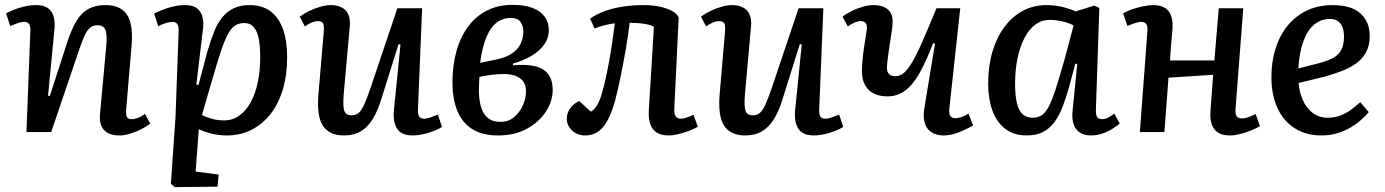

<svg xmlns="http://www.w3.org/2000/svg" viewBox="-20 -544 5705 791"><path d="M599 -35Q587 -25 565.5 -13.5Q544 -2 519.5 6Q495 14 472 14Q429 14 408.5 -8.5Q388 -31 392 -74L418 -358Q422 -405 413.5 -422.5Q405 -440 382 -440Q362 -440 349.5 -428.5Q337 -417 326.5 -393Q316 -369 303 -330L191 0H89L105 -416Q106 -436 100 -445Q94 -454 79 -454Q69 -454 55.5 -449.5Q42 -445 22 -437L5 -489Q16 -495 36.5 -503.5Q57 -512 81.5 -517.5Q106 -523 128 -523Q173 -523 191 -497Q209 -471 204 -420L178 -150L185 -148L257 -370Q274 -422 294 -456Q314 -490 343 -506.5Q372 -523 413 -523Q458 -523 483.5 -504Q509 -485 518 -447.5Q527 -410 522 -355L500 -96Q498 -72 502.5 -62.5Q507 -53 523 -53Q535 -53 550 -59Q565 -65 577 -75Z M716 -415Q717 -435 710.5 -444.5Q704 -454 691 -454Q680 -454 661.5 -448.5Q643 -443 632 -435L615 -488Q631 -496 651 -504Q671 -512 694.5 -517.5Q718 -523 743 -523Q787 -523 804.5 -496Q822 -469 816 -423L789 -196L798 -194L833 -327Q847 -375 861.5 -412Q876 -449 896.5 -473.5Q917 -498 944 -510.5Q971 -523 1008 -523Q1061 -523 1095 -497Q1129 -471 1146 -423.5Q1163 -376 1163 -309Q1163 -235 1145 -175Q1127 -115 1093.5 -73Q1060 -31 1014.5 -8.5Q969 14 915 14Q879 14 847.5 5.5Q816 -3 799 -12L786 163L881 175L876 225L700 227L684 213L703 -61ZM986 -449Q964 -449 948 -438.5Q932 -428 918 -401.5Q904 -375 888.5 -328Q873 -281 852 -208L812 -70Q830 -61 853 -54.5Q876 -48 904 -48Q938 -48 965.5 -67.5Q993 -87 1012.5 -122Q1032 -157 1042 -205Q1052 -253 1052 -309Q1052 -332 1050 -356.5Q1048 -381 1041.5 -402Q1035 -423 1022 -436Q1009 -449 986 -449Z M1215 -475Q1230 -487 1252.5 -498Q1275 -509 1299 -516Q1323 -523 1342 -523Q1384 -523 1404.5 -500.5Q1425 -478 1421 -435L1396 -156Q1392 -108 1398 -88.5Q1404 -69 1428 -69Q1445 -69 1456.5 -78Q1468 -87 1479.5 -111.5Q1491 -136 1506 -180L1617 -510H1719L1702 -95Q1701 -74 1706.5 -64.5Q1712 -55 1727 -55Q1739 -55 1754 -60.5Q1769 -66 1784 -72L1801 -21Q1790 -14 1774.5 -7.5Q1759 -1 1742 4Q1725 9 1709 11.5Q1693 14 1680 14Q1633 14 1615.5 -14.5Q1598 -43 1603 -92L1630 -361L1622 -362L1552 -139Q1537 -89 1516.5 -55Q1496 -21 1467 -3.5Q1438 14 1397 14Q1336 14 1310 -26.5Q1284 -67 1292 -157L1314 -415Q1316 -440 1310.5 -448.5Q1305 -457 1290 -457Q1278 -457 1263.5 -451Q1249 -445 1236 -435Z M2032 14Q1965 14 1923.5 -13.5Q1882 -41 1863 -90Q1844 -139 1844 -204Q1844 -275 1860.5 -333.5Q1877 -392 1909 -435Q1941 -478 1987 -501Q2033 -524 2091 -524Q2142 -524 2175 -511Q2208 -498 2224.5 -474.5Q2241 -451 2241 -421Q2241 -387 2221.5 -360Q2202 -333 2169 -313.5Q2136 -294 2093 -282V-275Q2151 -280 2187 -270.5Q2223 -261 2240 -236.5Q2257 -212 2257 -174Q2257 -128 2229.5 -85Q2202 -42 2151.5 -14Q2101 14 2032 14ZM2042 -42Q2075 -42 2098 -61.5Q2121 -81 2134 -110Q2147 -139 2147 -167Q2147 -195 2134 -210.5Q2121 -226 2101 -232.5Q2081 -239 2057 -239Q2030 -239 2003 -235.5Q1976 -232 1955 -227Q1954 -212 1953.5 -196Q1953 -180 1953 -164Q1954 -130 1962 -102.5Q1970 -75 1989.5 -58.5Q2009 -42 2042 -42ZM1958 -285 2026 -299Q2067 -308 2091 -325Q2115 -342 2125.5 -365Q2136 -388 2136 -414Q2136 -437 2124.5 -453.5Q2113 -470 2082 -470Q2052 -470 2027 -451.5Q2002 -433 1984.5 -392.5Q1967 -352 1958 -285Z M2411 -467Q2436 -485 2469.5 -497.5Q2503 -510 2544 -516.5Q2585 -523 2632 -523Q2669 -523 2698.5 -516.5Q2728 -510 2748.5 -499Q2769 -488 2776 -472L2758 -97Q2757 -76 2763 -65.5Q2769 -55 2784 -55Q2793 -55 2805 -58.5Q2817 -62 2837 -71L2855 -22Q2840 -13 2819 -5Q2798 3 2775.5 8.5Q2753 14 2734 14Q2691 14 2670.5 -11.5Q2650 -37 2653 -91L2674 -433Q2665 -441 2636.5 -445.5Q2608 -450 2574 -450Q2568 -398 2558 -340.5Q2548 -283 2537 -229.5Q2526 -176 2516 -137Q2496 -60 2466.5 -23Q2437 14 2391 14Q2369 14 2352 4.5Q2335 -5 2325 -20.5Q2315 -36 2315 -55Q2315 -78 2329.5 -98Q2344 -118 2366 -128L2414 -84Q2428 -91 2440.5 -111.5Q2453 -132 2462 -168Q2468 -188 2475 -219.5Q2482 -251 2489 -289Q2496 -327 2502 -367.5Q2508 -408 2513 -448Q2495 -446 2470.5 -440Q2446 -434 2430 -426Z M2868 -475Q2883 -487 2905.5 -498Q2928 -509 2952 -516Q2976 -523 2995 -523Q3037 -523 3057.5 -500.5Q3078 -478 3074 -435L3049 -156Q3045 -108 3051 -88.5Q3057 -69 3081 -69Q3098 -69 3109.5 -78Q3121 -87 3132.5 -111.5Q3144 -136 3159 -180L3270 -510H3372L3355 -95Q3354 -74 3359.5 -64.5Q3365 -55 3380 -55Q3392 -55 3407 -60.5Q3422 -66 3437 -72L3454 -21Q3443 -14 3427.5 -7.5Q3412 -1 3395 4Q3378 9 3362 11.5Q3346 14 3333 14Q3286 14 3268.5 -14.5Q3251 -43 3256 -92L3283 -361L3275 -362L3205 -139Q3190 -89 3169.5 -55Q3149 -21 3120 -3.5Q3091 14 3050 14Q2989 14 2963 -26.5Q2937 -67 2945 -157L2967 -415Q2969 -440 2963.5 -448.5Q2958 -457 2943 -457Q2931 -457 2916.5 -451Q2902 -445 2889 -435Z M3451 -475Q3467 -488 3489.5 -499Q3512 -510 3535.5 -516.5Q3559 -523 3578 -523Q3618 -523 3639 -504Q3660 -485 3657 -447Q3657 -436 3653.5 -413.5Q3650 -391 3646 -364Q3642 -337 3638.5 -311.5Q3635 -286 3634 -270Q3633 -250 3641.5 -240Q3650 -230 3669 -230Q3687 -230 3703 -243Q3719 -256 3737.5 -287Q3756 -318 3780 -372.5Q3804 -427 3838 -510H3936L3891 -96Q3889 -76 3895 -66.5Q3901 -57 3916 -57Q3927 -57 3941.5 -62Q3956 -67 3970 -76L3989 -27Q3973 -18 3957 -10.5Q3941 -3 3925 3Q3909 9 3894.5 11.5Q3880 14 3868 14Q3839 14 3818.5 1.5Q3798 -11 3790 -36Q3782 -61 3788 -98L3832 -364L3824 -366Q3795 -289 3767 -240.5Q3739 -192 3707.5 -169.5Q3676 -147 3637 -147Q3585 -147 3558 -174.5Q3531 -202 3531 -250Q3531 -269 3533 -293Q3535 -317 3539.5 -347.5Q3544 -378 3550 -415Q3554 -437 3548 -447Q3542 -457 3527 -457Q3515 -457 3500.5 -451Q3486 -445 3473 -435Z M4495 -96Q4494 -72 4499.5 -62.5Q4505 -53 4521 -53Q4532 -53 4545 -59.5Q4558 -66 4571 -76L4593 -35Q4582 -25 4562.5 -13Q4543 -1 4520.5 6.5Q4498 14 4475 14Q4448 14 4429.5 2.5Q4411 -9 4403 -32.5Q4395 -56 4399 -90L4418 -280L4410 -282L4386 -191Q4373 -144 4358.5 -106Q4344 -68 4324 -41Q4304 -14 4276.5 0Q4249 14 4210 14Q4156 14 4120.5 -14Q4085 -42 4068 -90Q4051 -138 4051 -200Q4051 -271 4068.5 -330.5Q4086 -390 4118 -433Q4150 -476 4194 -499.5Q4238 -523 4291 -523Q4329 -523 4361 -514.5Q4393 -506 4411 -497L4488 -521L4509 -511ZM4233 -59Q4255 -59 4270.5 -68.5Q4286 -78 4300 -104Q4314 -130 4329.5 -178Q4345 -226 4367 -304L4403 -439Q4386 -449 4358 -455.5Q4330 -462 4305 -462Q4271 -462 4245 -442.5Q4219 -423 4200.5 -387.5Q4182 -352 4172 -304Q4162 -256 4162 -199Q4162 -150 4169.5 -119Q4177 -88 4193 -73.5Q4209 -59 4233 -59Z M4978 -236 4794 -224 4777 0H4676L4707 -415Q4709 -436 4702.5 -445Q4696 -454 4682 -454Q4672 -454 4658 -449.5Q4644 -445 4625 -437L4607 -489Q4622 -498 4643.5 -505.5Q4665 -513 4689 -518Q4713 -523 4731 -523Q4760 -523 4778.5 -512Q4797 -501 4805 -478Q4813 -455 4810 -420Q4807 -389 4804.5 -358Q4802 -327 4800 -295H4983L5001 -510H5102L5070 -94Q5069 -74 5075 -65Q5081 -56 5096 -56Q5106 -56 5120.5 -60.5Q5135 -65 5153 -74L5171 -24Q5155 -15 5132.5 -6Q5110 3 5087.5 8.5Q5065 14 5046 14Q5003 14 4983 -11.5Q4963 -37 4967 -89Z M5470 -523Q5547 -523 5585 -488.5Q5623 -454 5623 -396Q5623 -356 5607.5 -328Q5592 -300 5565.5 -281.5Q5539 -263 5505.5 -250.5Q5472 -238 5436 -228L5330 -202Q5333 -165 5347 -132.5Q5361 -100 5387 -79.5Q5413 -59 5451 -59Q5474 -59 5495 -65.5Q5516 -72 5538 -86.5Q5560 -101 5584 -123L5619 -82Q5607 -68 5589 -51.5Q5571 -35 5546 -20Q5521 -5 5490.5 4.5Q5460 14 5425 14Q5359 14 5312.5 -16.5Q5266 -47 5242 -101Q5218 -155 5218 -225Q5218 -313 5249 -380.5Q5280 -448 5337 -485.5Q5394 -523 5470 -523ZM5517 -393Q5517 -414 5511.5 -430Q5506 -446 5493 -456Q5480 -466 5459 -466Q5422 -466 5394 -442.5Q5366 -419 5349.5 -373.5Q5333 -328 5329 -262L5419 -285Q5452 -294 5474 -306.5Q5496 -319 5506.5 -340Q5517 -361 5517 -393Z"/></svg>

Font: Literata 18pt Medium
Style: Italic
Weight: 500
Italic angle: -2°
Designer: Latin by Veronika Burian and Jose Scaglione. Greek by Irene Vlachou. Cyrillic by Vera Evstafieva
Foundry: TypeTogether
Version: Version 3.103;gftools[0.9.29]